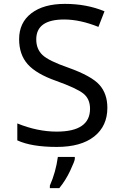

<svg xmlns="http://www.w3.org/2000/svg" viewBox="-20 -744 640 985"><path d="M68.8 -23.9V-110.8Q171.9 -68.8 271 -68.8Q441.9 -68.8 441.9 -186Q441.9 -236.8 407.5 -264.2Q373 -291.5 268.1 -329.1Q166.5 -364.7 122.3 -414.3Q78.1 -463.9 78.1 -543Q78.1 -627.9 140.9 -676Q203.6 -724.1 313 -724.1Q424.8 -724.1 516.1 -686L484.9 -606Q390.6 -644 309.1 -644Q166 -644 166 -542Q166 -492.2 198 -461.9Q230 -431.6 330.1 -397Q450.2 -354 490.5 -308.3Q530.8 -262.7 530.8 -190.9Q530.8 -97.2 463.1 -43.7Q395.5 9.8 271 9.8Q141.6 9.8 68.8 -23.9ZM235.8 208Q266.1 139.6 276.9 61H363.8V70.8Q363.8 81.5 340.3 131.3Q316.9 181.2 284.2 221.2H235.8Z"/></svg>

Font: WenQuanYi Micro Hei Mono
Style: Regular
Weight: 400
Foundry: Ascender Corporation
Version: Version 0.2.0-beta